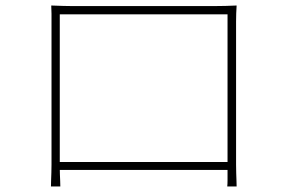

<svg xmlns="http://www.w3.org/2000/svg" viewBox="-20 -681 1040 697"><path d="M166 -661Q195 -660 209.5 -659.5Q224 -659 239 -659Q246 -659 276.5 -659Q307 -659 352.5 -659Q398 -659 451 -659Q504 -659 556.5 -659Q609 -659 653.5 -659Q698 -659 727 -659Q756 -659 762 -659Q776 -659 798.5 -659.5Q821 -660 839 -661Q838 -647 837.5 -632Q837 -617 837 -603Q837 -596 837 -566.5Q837 -537 837 -493.5Q837 -450 837 -399Q837 -348 837 -298Q837 -248 837 -206Q837 -164 837 -137Q837 -110 837 -107Q837 -98 837 -83.5Q837 -69 837.5 -53Q838 -37 838.5 -24Q839 -11 839 -4H805Q806 -13 806 -27Q806 -41 806 -57.5Q806 -74 806 -88Q806 -91 806 -122Q806 -153 806 -201.5Q806 -250 806 -307.5Q806 -365 806 -421.5Q806 -478 806 -525Q806 -572 806 -600.5Q806 -629 806 -629H197Q197 -629 197 -601Q197 -573 197 -526Q197 -479 197 -423Q197 -367 197 -310Q197 -253 197 -204.5Q197 -156 197 -124.5Q197 -93 197 -88Q197 -81 197 -70Q197 -59 197.5 -47Q198 -35 198.5 -23.5Q199 -12 199 -4H165Q165 -12 165.5 -25.5Q166 -39 166.5 -54.5Q167 -70 167 -84Q167 -98 167 -106Q167 -111 167 -139Q167 -167 167 -210.5Q167 -254 167 -305Q167 -356 167 -406.5Q167 -457 167 -500Q167 -543 167 -571Q167 -599 167 -603Q167 -616 167 -631Q167 -646 166 -661ZM822 -93V-64H186V-93Z"/></svg>

Font: Noto Sans KR Thin
Style: Regular
Weight: 100
Designer: Ryoko NISHIZUKA 西塚涼子 (kana, bopomofo & ideographs); Paul D. Hunt (Latin, Greek & Cyrillic); Sandoll Communications 산돌커뮤니
Foundry: Adobe
Version: Version 2.004-H2;hotconv 1.0.118;makeotfexe 2.5.65603